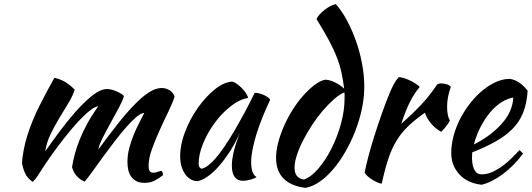

<svg xmlns="http://www.w3.org/2000/svg" viewBox="-20 -851 2562 925"><path d="M675 -307Q659 -306 636 -286.5Q613 -267 586.5 -236.5Q560 -206 531.5 -169Q503 -132 476.5 -95.5Q450 -59 427 -27Q404 5 388 24Q366 15 350 -2.5Q334 -20 327 -46Q332 -77 341 -110.5Q350 -144 364.5 -180Q379 -216 400.5 -255.5Q422 -295 453 -339Q438 -338 412 -317.5Q386 -297 356 -264.5Q326 -232 294 -191.5Q262 -151 234 -112Q197 -60 172.5 -21Q148 18 137 25Q111 6 101 -16Q91 -38 86 -65Q87 -89 93.5 -125Q100 -161 112 -199Q135 -272 171.5 -344Q208 -416 242 -476Q270 -470 292.5 -457Q315 -444 340 -419Q330 -388 309 -353.5Q288 -319 265 -281Q242 -243 223 -203Q204 -163 198 -122Q226 -162 264.5 -214Q303 -266 343.5 -312Q384 -358 424 -390Q464 -422 496 -422Q508 -422 522 -418Q536 -414 548 -408Q560 -402 568 -396.5Q576 -391 577 -388Q572 -368 553.5 -333.5Q535 -299 514 -261Q493 -223 475 -187.5Q457 -152 454 -131Q503 -198 546 -252.5Q589 -307 627 -346Q665 -385 697.5 -406Q730 -427 759 -427Q779 -427 796.5 -416.5Q814 -406 821 -386Q812 -356 791.5 -314Q771 -272 750 -225.5Q729 -179 712.5 -134Q696 -89 696 -53Q696 -32 702 -25.5Q708 -19 719 -19Q731 -19 741.5 -23.5Q752 -28 757 -28Q763 -24 764 -18Q765 -12 765 -7Q745 9 724 19.5Q703 30 677 30Q653 30 637.5 22Q622 14 612 0Q602 -14 598 -32Q594 -50 594 -71Q594 -105 603 -138.5Q612 -172 624.5 -202.5Q637 -233 651 -259.5Q665 -286 675 -307Z M1207 -404Q1217 -404 1230.5 -400.5Q1244 -397 1255 -391.5Q1266 -386 1273.5 -380Q1281 -374 1281 -369Q1261 -327 1244 -284.5Q1227 -242 1215 -203Q1203 -164 1196.5 -130Q1190 -96 1190 -71Q1190 -43 1196 -24.5Q1202 -6 1216 2Q1204 10 1185 15Q1166 20 1151 20Q1097 20 1097 -54Q1097 -111 1135 -210Q1115 -164 1089 -123.5Q1063 -83 1036 -52Q1009 -21 981.5 -1.5Q954 18 931 22Q894 20 871 -13.5Q848 -47 848 -99Q848 -155 872 -217Q896 -279 933.5 -332Q971 -385 1015 -420.5Q1059 -456 1100 -458Q1110 -455 1122.5 -446Q1135 -437 1146.5 -425Q1158 -413 1166 -400.5Q1174 -388 1175 -379Q1135 -373 1092.5 -340Q1050 -307 1015.5 -260.5Q981 -214 959 -161Q937 -108 937 -62Q937 -43 951 -38Q980 -44 1018 -87.5Q1056 -131 1110 -222Q1120 -240 1132.5 -262Q1145 -284 1158 -308Q1171 -332 1183.5 -356.5Q1196 -381 1207 -404Z M1546 -467Q1566 -467 1592 -455Q1618 -443 1638 -424Q1633 -464 1625.5 -499.5Q1618 -535 1603.5 -573Q1589 -611 1565 -656Q1541 -701 1505 -759Q1508 -768 1518.5 -780Q1529 -792 1542.5 -802.5Q1556 -813 1570.5 -821Q1585 -829 1598 -831Q1626 -800 1651 -753.5Q1676 -707 1695 -653.5Q1714 -600 1724.5 -543Q1735 -486 1735 -434Q1735 -382 1723.5 -327Q1712 -272 1691.5 -219.5Q1671 -167 1644 -120Q1617 -73 1585.5 -36Q1554 1 1520 24.5Q1486 48 1452 54Q1383 46 1346.5 9.5Q1310 -27 1310 -91Q1310 -125 1320.5 -165Q1331 -205 1348.5 -244.5Q1366 -284 1389.5 -321.5Q1413 -359 1439.5 -389Q1466 -419 1493 -440Q1520 -461 1546 -467ZM1444 14Q1479 2 1514 -39Q1549 -80 1577 -135.5Q1605 -191 1622.5 -254.5Q1640 -318 1640 -377Q1640 -394 1640 -398Q1640 -402 1639 -406Q1615 -396 1588 -372Q1561 -348 1534 -316.5Q1507 -285 1483 -248Q1459 -211 1440 -174Q1421 -137 1410 -103Q1399 -69 1399 -43Q1399 7 1444 14Z M1737 -20Q1742 -49 1754.5 -96.5Q1767 -144 1784 -197.5Q1801 -251 1820 -305Q1839 -359 1857 -402Q1870 -433 1880 -450.5Q1890 -468 1902 -480Q1916 -478 1931 -473Q1946 -468 1960 -461Q1974 -454 1985 -446.5Q1996 -439 2002 -432Q1975 -400 1954.5 -359Q1934 -318 1913 -254Q1967 -302 2008.5 -346Q2050 -390 2086 -444Q2092 -449 2107 -449Q2121 -449 2134 -444.5Q2147 -440 2152 -432Q2134 -384 2134 -337Q2134 -293 2147 -271Q2146 -265 2133.5 -248Q2121 -231 2106 -216Q2079 -230 2058 -254.5Q2037 -279 2027 -308Q1980 -275 1947 -243.5Q1914 -212 1890.5 -173.5Q1867 -135 1850.5 -85Q1834 -35 1819 34Q1810 33 1797.5 27.5Q1785 22 1772.5 14Q1760 6 1750 -3Q1740 -12 1737 -20Z M2522 -414Q2518 -352 2500 -307.5Q2482 -263 2448.5 -229.5Q2415 -196 2367 -169Q2319 -142 2255 -117Q2255 -111 2254.5 -104.5Q2254 -98 2254 -91Q2254 -78 2256 -64Q2258 -50 2263 -38Q2268 -26 2277 -18.5Q2286 -11 2300 -11Q2327 -11 2353 -23Q2379 -35 2402.5 -52.5Q2426 -70 2446.5 -90.5Q2467 -111 2483 -128Q2493 -119 2500 -111Q2455 -51 2401.5 -11.5Q2348 28 2300 39Q2231 31 2192.5 -11.5Q2154 -54 2154 -114Q2154 -155 2165.5 -197.5Q2177 -240 2197.5 -279.5Q2218 -319 2245.5 -354Q2273 -389 2304.5 -415Q2336 -441 2369.5 -456Q2403 -471 2436 -471Q2482 -465 2522 -414ZM2453 -381Q2426 -377 2397 -359Q2368 -341 2342.5 -311Q2317 -281 2296 -241Q2275 -201 2263 -155Q2343 -195 2396 -253.5Q2449 -312 2453 -381Z"/></svg>

Font: Kaushan Script
Style: Regular
Weight: 400
Designer: Pablo Impallari
Foundry: Pablo Impallari
Version: Version 1.002